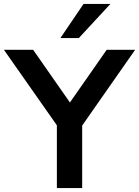

<svg xmlns="http://www.w3.org/2000/svg" viewBox="-42 -959 709 979"><path d="M248 0V-364L274 -283L-22 -705H127L326 -420H303L502 -705H647L352 -283L377 -364V0ZM266 -765 384 -939H521L360 -765Z"/></svg>

Font: Nunito Sans 11pt
Style: Bold
Weight: 700
Version: Version 3.101;gftools[0.9.27]